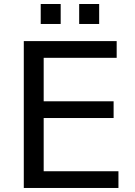

<svg xmlns="http://www.w3.org/2000/svg" viewBox="-20 -933 672 953"><path d="M98.1 -729H559.1V-646H196.8V-430.2H543.9V-347.2H196.8V-83H567.9V0H98.1ZM373 -913.1H472.2V-814H373ZM182.1 -913.1H281.2V-814H182.1Z"/></svg>

Font: Pangururan
Style: Regular
Weight: 400
Designer: Uli Kozok
Foundry: Michael Everson and Uli Kozok
Version: Version 1.005